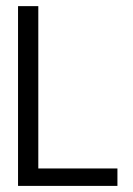

<svg xmlns="http://www.w3.org/2000/svg" viewBox="-20 -609 435 629"><path d="M364.7 0H39.1V-588.9H105.5V-57.1H364.7Z"/></svg>

Font: Meera
Style: Regular
Weight: 400
Designer: Hussain KH and Suresh P for Swathanthra Malayalam Computing (SMC)
Version: 7.0.0+20160512